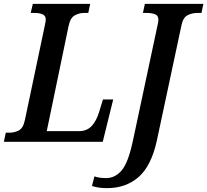

<svg xmlns="http://www.w3.org/2000/svg" viewBox="-36 -734 1073 994"><path d="M-16 0H496L550 -219H497L478 -157Q464 -109 439 -82Q414 -55 372 -55H206L319 -599Q328 -642 351 -654.5Q374 -667 398 -667H421L431 -714H134L123 -667H145Q167 -667 184 -660Q201 -653 201 -633Q201 -625 196 -602L93 -113Q84 -70 61 -58.5Q38 -47 13 -47H-6ZM518 240Q615 240 681 183Q747 126 776 -6L903 -601Q911 -642 934 -654.5Q957 -667 986 -667H1007L1017 -714H714L704 -667H724Q748 -667 766 -660.5Q784 -654 784 -631Q784 -621 780 -605L652 -5Q628 108 594 148Q560 188 513 188Q499 188 482 186Q465 184 453 179L440 229Q457 234 475 237Q493 240 518 240Z"/></svg>

Font: Noto Serif SemiCondensed Semi
Style: Italic
Weight: 600
Width: 4
Italic angle: -12°
Designer: Monotype Design Team
Foundry: Monotype Imaging Inc.
Version: Version 1.901